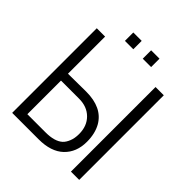

<svg xmlns="http://www.w3.org/2000/svg" viewBox="-235 -1034 1187 1187"><g transform="rotate(45 359.0 -440.5)"><path d="M244.1 -807.6V-880.9H317.4V-807.6ZM399.9 -807.6V-880.9H473.1V-807.6ZM579.6 0V-739.7H651.9V0ZM138.2 -60.5H296.9Q376.5 -60.5 413.1 -93.8Q428.7 -107.9 439.9 -135.3Q451.2 -162.6 451.2 -200.2Q451.2 -269.5 408.7 -312Q366.2 -354.5 296.9 -354.5H138.2ZM296.9 -416.5Q436.5 -416.5 490.2 -324.2Q519.5 -272.9 519.5 -200.2Q519.5 -108.9 462.4 -54.4Q405.3 0 296.9 0H65.9V-739.7H138.7V-415Z"/></g></svg>

Font: News Cycle
Style: Regular
Weight: 500
Version: Version 0.5.2